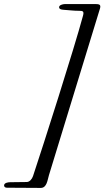

<svg xmlns="http://www.w3.org/2000/svg" viewBox="-98 -722 512 942"><path d="M371 -702H220C210 -702 192 -697 192 -687C192 -677 202 -675 213 -674C256 -671 263 -669 290 -669C310 -669 315 -666 309 -644C265 -481 114 -8 64 142C59 157 47 171 33 171C3 171 -19 172 -48 172C-59 172 -78 175 -78 188C-78 195 -72 199 -64 199L102 200C132 200 135 161 142 138L390 -672C399 -697 394 -702 371 -702Z"/></svg>

Font: EB Garamond
Style: Italic
Weight: 400
Italic angle: -17.2°
Designer: Georg Duffner and Octavio Pardo
Foundry: Georg Duffner
Version: Version 1.000;PS 001.000;hotconv 1.0.88;makeotf.lib2.5.64775